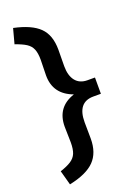

<svg xmlns="http://www.w3.org/2000/svg" viewBox="-168 -772 751 1043"><g transform="rotate(-20 208.0 -250.0)"><path d="M48 202 25 118Q65 105 88 90Q111 75 120.5 52Q130 29 130 -11L128 -102Q128 -215 235 -250Q128 -289 128 -398L130 -489Q130 -527 120.5 -550Q111 -573 88.5 -587.5Q66 -602 25 -616L48 -702Q148 -681 193.5 -636.5Q239 -592 239 -507L238 -412Q238 -357 262 -327Q286 -297 331 -297H374V-203H329Q238 -202 238 -88L239 7Q239 89 194 135Q149 181 48 202Z"/></g></svg>

Font: Readex Pro Medium
Style: Regular
Weight: 500
Designer: Bonnie Shaver-Troup, Thomas Jockin
Foundry: Lexend
Version: Version 1.204; ttfautohint (v1.8.4.7-5d5b)